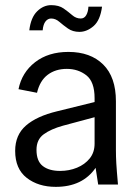

<svg xmlns="http://www.w3.org/2000/svg" viewBox="-20 -718 535 747"><path d="M197 9Q129 9 84 -26Q39 -61 39 -131Q39 -193 81 -229.5Q123 -266 202 -285L348 -321V-336Q348 -400 316 -425Q284 -450 240 -450Q196 -450 165.5 -427Q135 -404 124 -357L52 -371Q65 -436 116.5 -476Q168 -516 246 -516Q332 -516 381.5 -467Q431 -418 431 -324V-134Q431 -109 432.5 -82.5Q434 -56 439 0H362L352 -65Q301 9 197 9ZM122 -135Q122 -91 146.5 -72Q171 -53 214 -53Q249 -53 279.5 -65.5Q310 -78 329 -101.5Q348 -125 348 -159V-262L225 -229Q178 -216 150 -195.5Q122 -175 122 -135ZM289 -594Q263 -594 244.5 -607Q226 -620 211 -633Q196 -646 179 -646Q166 -646 157 -634.5Q148 -623 146 -600H94Q100 -650 124.5 -674Q149 -698 179 -698Q209 -698 227.5 -685Q246 -672 261 -659Q276 -646 294 -646Q308 -646 315.5 -659Q323 -672 324 -692H377Q370 -639 344 -616.5Q318 -594 289 -594Z"/></svg>

Font: Special Gothic
Style: Regular
Weight: 400
Designer: Alistair McCready
Foundry: Monolith
Version: Version 1.010; ttfautohint (v1.8.4.7-5d5b)